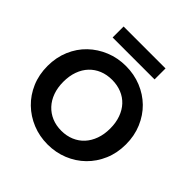

<svg xmlns="http://www.w3.org/2000/svg" viewBox="-226 -1053 1237 1237"><g transform="rotate(45 392.5 -435.0)"><path d="M750 -351Q750 -272 722 -206.5Q694 -141 645.5 -93.5Q597 -46 532 -19.5Q467 7 393 7Q319 7 254 -19.5Q189 -46 140 -93.5Q91 -141 63 -206.5Q35 -272 35 -351Q35 -429 63 -495Q91 -561 140 -608Q189 -655 254 -681.5Q319 -708 393 -708Q468 -708 533 -681.5Q598 -655 646 -608Q694 -561 722 -495Q750 -429 750 -351ZM179 -351Q179 -298 194.5 -255Q210 -212 238.5 -181.5Q267 -151 306 -134.5Q345 -118 393 -118Q440 -118 479.5 -134.5Q519 -151 547 -181.5Q575 -212 590.5 -255Q606 -298 606 -351Q606 -404 590.5 -447Q575 -490 547 -520Q519 -550 479.5 -566Q440 -582 393 -582Q345 -582 306 -566Q267 -550 238.5 -520Q210 -490 194.5 -447Q179 -404 179 -351ZM202 -877H584V-777H202Z"/></g></svg>

Font: SVN-Poppins SemiBold
Style: Regular
Weight: 600
Designer: Ninad Kale (Devanagari), Jonny Pinhorn (Latin)
Foundry: Indian Type Foundry
Version: Version 3.002 2017